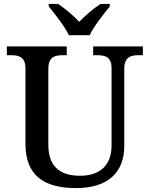

<svg xmlns="http://www.w3.org/2000/svg" viewBox="-20 -951 765 981"><path d="M332 -771H438C459 -816 510 -880 541 -918V-931H494C458 -908 415 -871 385 -840C355 -871 312 -908 277 -931H229V-918C260 -880 311 -816 332 -771ZM369 10C532 10 615 -71 615 -205V-599C615 -660 648 -669 689 -669H710V-714H456V-669H477C517 -669 550 -660 550 -603V-207C550 -113 497 -53 389 -53C293 -53 227 -95 227 -210V-599C227 -660 260 -669 300 -669H321V-714H15V-669H37C76 -669 110 -660 110 -603V-217C110 -53 206 10 369 10Z"/></svg>

Font: Noto Serif Medium
Style: Regular
Weight: 500
Designer: Monotype Design Team
Foundry: Monotype Imaging Inc.
Version: Version 2.013